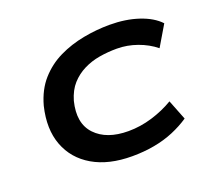

<svg xmlns="http://www.w3.org/2000/svg" viewBox="-95 -628 830 756"><g transform="rotate(-20 320.5 -249.5)"><path d="M339 9Q241 9 175 -29.5Q109 -68 83 -137Q57 -206 79 -297Q96 -359 132 -399.5Q168 -440 216.5 -463.5Q265 -487 320.5 -497.5Q376 -508 431 -508Q498 -508 552 -490Q606 -472 636 -440L585 -354Q553 -380 511 -395Q469 -410 426 -410Q388 -410 352.5 -404Q317 -398 286 -382.5Q255 -367 232 -341.5Q209 -316 197 -275Q175 -187 221.5 -138Q268 -89 359 -89Q409 -89 458.5 -104Q508 -119 550 -144L583 -60Q552 -39 514 -23Q476 -7 432 1Q388 9 339 9Z"/></g></svg>

Font: Nunito Sans 7pt Expanded SemiBold
Style: Italic
Weight: 600
Width: 7
Italic angle: -9°
Designer: Vernon Adams
Foundry: Vernon Adams
Version: Version 3.101;gftools[0.9.27]